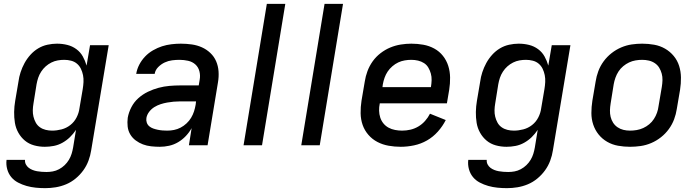

<svg xmlns="http://www.w3.org/2000/svg" viewBox="-20 -755 3640 998"><path d="M215 223Q190 223 165.5 220.5Q141 218 118 211.5Q95 205 74 194Q53 183 38.5 165.5Q24 148 17.5 124.5Q11 101 14 76H110Q109 89 114.5 99.5Q120 110 129 117Q138 124 149.5 128.5Q161 133 172.5 135Q184 137 196.5 138Q209 139 222 139Q238 139 254.5 136Q271 133 287 124.5Q303 116 316 103.5Q329 91 338 76Q347 61 352 45Q357 29 360 12L375 -80Q361 -59 343.5 -42Q326 -25 304.5 -13Q283 -1 259.5 3.5Q236 8 213 8Q184 8 157 0.5Q130 -7 109.5 -24Q89 -41 75.5 -65Q62 -89 57.5 -116.5Q53 -144 53.5 -173Q54 -202 59 -231L76 -331Q79 -355 87 -379.5Q95 -404 107.5 -427Q120 -450 138 -470Q156 -490 178.5 -503.5Q201 -517 226.5 -522.5Q252 -528 276 -528Q304 -528 330 -521.5Q356 -515 377 -499.5Q398 -484 410.5 -461.5Q423 -439 430 -414L448 -520H545L454 26Q450 53 440 80Q430 107 413 130.5Q396 154 373 173Q350 192 323.5 203Q297 214 269.5 218.5Q242 223 215 223ZM251 -76Q275 -76 300 -82.5Q325 -89 345.5 -105Q366 -121 378 -144.5Q390 -168 393 -192L410 -292Q413 -310 414 -328.5Q415 -347 411.5 -364.5Q408 -382 400.5 -397.5Q393 -413 380 -424Q367 -435 349.5 -439.5Q332 -444 314 -444Q297 -444 280 -441Q263 -438 247 -430Q231 -422 217.5 -410Q204 -398 194 -382.5Q184 -367 178.5 -350.5Q173 -334 170 -317L154 -217Q151 -200 150.5 -182.5Q150 -165 154 -148.5Q158 -132 166 -117.5Q174 -103 187.5 -93.5Q201 -84 217.5 -80Q234 -76 251 -76Z M811 8Q788 8 765.5 5.5Q743 3 723 -4.5Q703 -12 685.5 -25Q668 -38 657 -56.5Q646 -75 643.5 -97.5Q641 -120 644 -143Q649 -171 663 -198Q677 -225 699.5 -245Q722 -265 749 -278Q776 -291 804 -298.5Q832 -306 860.5 -308.5Q889 -311 916 -311H1013L1018 -341Q1022 -363 1016.5 -384.5Q1011 -406 995.5 -420Q980 -434 958 -439Q936 -444 913 -444Q894 -444 874.5 -441.5Q855 -439 836.5 -430.5Q818 -422 802.5 -406.5Q787 -391 784 -371H688Q692 -396 704 -419Q716 -442 734 -461Q752 -480 775.5 -493.5Q799 -507 822.5 -514.5Q846 -522 871 -525Q896 -528 920 -528Q949 -528 977 -524Q1005 -520 1029.5 -509Q1054 -498 1073.5 -479.5Q1093 -461 1103.5 -436.5Q1114 -412 1116 -384Q1118 -356 1113 -327L1059 0H962L976 -89Q964 -67 946 -48Q928 -29 906 -16Q884 -3 859.5 2.5Q835 8 811 8ZM849 -76Q867 -76 884.5 -79.5Q902 -83 918.5 -91.5Q935 -100 949.5 -113.5Q964 -127 973.5 -143Q983 -159 988.5 -176Q994 -193 997 -211L999 -228H916Q899 -228 882.5 -226.5Q866 -225 849 -222Q832 -219 815 -213.5Q798 -208 782.5 -198.5Q767 -189 755.5 -174Q744 -159 741 -142Q739 -129 743 -117.5Q747 -106 756 -98.5Q765 -91 776.5 -87Q788 -83 800 -80.5Q812 -78 824.5 -77Q837 -76 849 -76Z M1246 0 1367 -735H1463L1342 0Z M1546 0 1667 -735H1763L1642 0Z M2063 8Q2031 8 2000 2.5Q1969 -3 1942 -17Q1915 -31 1895 -54Q1875 -77 1865 -105.5Q1855 -134 1854.5 -166.5Q1854 -199 1859 -231L1876 -331Q1880 -358 1890 -385Q1900 -412 1917 -436Q1934 -460 1958 -478.5Q1982 -497 2008.5 -508Q2035 -519 2063 -523.5Q2091 -528 2118 -528Q2150 -528 2180.5 -522.5Q2211 -517 2237.5 -502.5Q2264 -488 2282.5 -464.5Q2301 -441 2310 -412.5Q2319 -384 2319.5 -352.5Q2320 -321 2315 -289L2303 -218H1954V-217Q1950 -198 1950.5 -179.5Q1951 -161 1956.5 -144Q1962 -127 1973 -113.5Q1984 -100 1999.5 -91.5Q2015 -83 2033.5 -79.5Q2052 -76 2070 -76Q2092 -76 2113.5 -81Q2135 -86 2154.5 -97.5Q2174 -109 2189.5 -126.5Q2205 -144 2215 -164L2297 -131Q2281 -99 2256 -71Q2231 -43 2199.5 -25Q2168 -7 2132.5 0.5Q2097 8 2063 8ZM1968 -302H2220V-303Q2223 -321 2223.5 -338.5Q2224 -356 2219.5 -372.5Q2215 -389 2206.5 -403.5Q2198 -418 2184 -427Q2170 -436 2153 -440Q2136 -444 2118 -444Q2101 -444 2083.5 -441Q2066 -438 2050 -430.5Q2034 -423 2019.5 -410.5Q2005 -398 1995 -383Q1985 -368 1979 -351Q1973 -334 1970 -317Z M2615 223Q2590 223 2565.5 220.5Q2541 218 2518 211.5Q2495 205 2474 194Q2453 183 2438.5 165.5Q2424 148 2417.5 124.5Q2411 101 2414 76H2510Q2509 89 2514.5 99.5Q2520 110 2529 117Q2538 124 2549.5 128.5Q2561 133 2572.5 135Q2584 137 2596.5 138Q2609 139 2622 139Q2638 139 2654.5 136Q2671 133 2687 124.5Q2703 116 2716 103.5Q2729 91 2738 76Q2747 61 2752 45Q2757 29 2760 12L2775 -80Q2761 -59 2743.5 -42Q2726 -25 2704.5 -13Q2683 -1 2659.5 3.5Q2636 8 2613 8Q2584 8 2557 0.5Q2530 -7 2509.5 -24Q2489 -41 2475.5 -65Q2462 -89 2457.5 -116.5Q2453 -144 2453.5 -173Q2454 -202 2459 -231L2476 -331Q2479 -355 2487 -379.5Q2495 -404 2507.5 -427Q2520 -450 2538 -470Q2556 -490 2578.5 -503.5Q2601 -517 2626.5 -522.5Q2652 -528 2676 -528Q2704 -528 2730 -521.5Q2756 -515 2777 -499.5Q2798 -484 2810.5 -461.5Q2823 -439 2830 -414L2848 -520H2945L2854 26Q2850 53 2840 80Q2830 107 2813 130.5Q2796 154 2773 173Q2750 192 2723.5 203Q2697 214 2669.5 218.5Q2642 223 2615 223ZM2651 -76Q2675 -76 2700 -82.5Q2725 -89 2745.5 -105Q2766 -121 2778 -144.5Q2790 -168 2793 -192L2810 -292Q2813 -310 2814 -328.5Q2815 -347 2811.5 -364.5Q2808 -382 2800.5 -397.5Q2793 -413 2780 -424Q2767 -435 2749.5 -439.5Q2732 -444 2714 -444Q2697 -444 2680 -441Q2663 -438 2647 -430Q2631 -422 2617.5 -410Q2604 -398 2594 -382.5Q2584 -367 2578.5 -350.5Q2573 -334 2570 -317L2554 -217Q2551 -200 2550.5 -182.5Q2550 -165 2554 -148.5Q2558 -132 2566 -117.5Q2574 -103 2587.5 -93.5Q2601 -84 2617.5 -80Q2634 -76 2651 -76Z M3255 8Q3223 8 3192.5 2.5Q3162 -3 3136 -18Q3110 -33 3091.5 -56Q3073 -79 3063.5 -107.5Q3054 -136 3054 -167.5Q3054 -199 3059 -231L3076 -331Q3080 -358 3090 -385Q3100 -412 3117.5 -436Q3135 -460 3158.5 -478.5Q3182 -497 3209 -508.5Q3236 -520 3263.5 -524Q3291 -528 3318 -528Q3350 -528 3380.5 -522.5Q3411 -517 3437 -502Q3463 -487 3482 -464Q3501 -441 3510 -412.5Q3519 -384 3519.5 -352.5Q3520 -321 3515 -289L3498 -189Q3494 -162 3484 -135Q3474 -108 3456.5 -84Q3439 -60 3415.5 -41.5Q3392 -23 3365 -11.5Q3338 0 3310 4Q3282 8 3255 8ZM3255 -76Q3272 -76 3289.5 -79Q3307 -82 3323.5 -89.5Q3340 -97 3354.5 -109Q3369 -121 3379 -136.5Q3389 -152 3395 -169Q3401 -186 3403 -203L3420 -303Q3423 -321 3423.5 -338.5Q3424 -356 3419.5 -372.5Q3415 -389 3406.5 -403Q3398 -417 3384 -426.5Q3370 -436 3353 -440Q3336 -444 3318 -444Q3301 -444 3283.5 -441Q3266 -438 3250 -430.5Q3234 -423 3219.5 -411Q3205 -399 3195 -383.5Q3185 -368 3179 -351Q3173 -334 3170 -317L3154 -217Q3151 -199 3150.5 -181.5Q3150 -164 3154 -147.5Q3158 -131 3167 -117Q3176 -103 3190 -93.5Q3204 -84 3220.5 -80Q3237 -76 3255 -76Z"/></svg>

Font: Iosevka Aile Medium
Style: Italic
Weight: 500
Italic angle: -9°
Designer: Belleve Invis
Foundry: Belleve Invis
Version: Version 31.1.0; ttfautohint (v1.8.4)